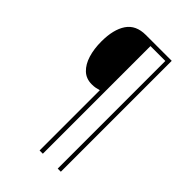

<svg xmlns="http://www.w3.org/2000/svg" viewBox="-259 -860 1086 1086"><g transform="rotate(45 284.5 -316.5)"><path d="M446 127H421V-734H302V127H276V-355Q263 -351 250 -348.5Q237 -346 220 -346Q175 -346 145.5 -374Q116 -402 101.5 -449.5Q87 -497 87 -556Q87 -652 123.5 -706Q160 -760 239 -760H446Z"/></g></svg>

Font: Noto Sans Kannada SemiCondensed Thin
Style: Regular
Weight: 100
Width: 4
Designer: Jelle Bosma - Monotype Design Team
Foundry: Monotype Imaging Inc.
Version: Version 2.005; ttfautohint (v1.8.4.7-5d5b)